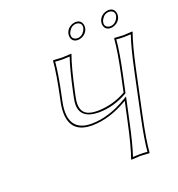

<svg xmlns="http://www.w3.org/2000/svg" viewBox="-143 -919 964 1039"><g transform="rotate(-20 339.5 -399.0)"><path d="M274.4 -444.8 268.6 -417Q249.5 -326.2 318.8 -311.5Q335.9 -308.1 357.4 -308.1Q442.9 -309.1 521 -353L540.5 -444.8Q567.9 -574.2 573.2 -645L575.7 -647.9Q577.6 -647.9 626 -645L678.7 -647.9L679.2 -645Q654.8 -577.6 626.5 -444.8L574.7 -200.2Q547.4 -70.8 542 0L539.6 2.9Q537.6 2.9 488.8 0L436.5 2.9L436 0Q460.4 -68.8 488.3 -200.2L511.7 -309.1Q403.3 -244.6 301.8 -244.1Q181.2 -244.1 177.2 -356Q176.3 -386.2 183.6 -421.9L188.5 -444.8Q215.8 -574.2 221.2 -645L223.6 -647.9Q225.6 -647.9 273.9 -645L326.7 -647.9L327.1 -645Q302.7 -577.6 274.4 -444.8ZM349.1 -752.9Q355.5 -783.2 386.2 -796.4Q397.5 -800.8 407.2 -800.8Q436.5 -800.8 444.3 -774.4Q446.8 -763.7 445.3 -752.9Q439 -722.7 408.2 -709.5Q397 -705.1 386.7 -705.1Q357.4 -705.1 349.6 -731.9Q347.2 -742.2 349.1 -752.9ZM538.1 -752.9Q544.4 -783.2 575.2 -796.4Q586.4 -800.8 596.2 -800.8Q625.5 -800.8 633.3 -774.4Q635.7 -763.7 634.3 -752.9Q627.9 -722.7 597.2 -709.5Q585.9 -705.1 575.7 -705.1Q546.4 -705.1 538.6 -731.9Q536.1 -742.2 538.1 -752.9ZM264.6 -447.3Q291 -570.8 313.5 -636.2Q294.9 -634.8 273.9 -634.8Q248.5 -634.8 230.5 -637.2Q224.6 -566.4 198.2 -442.9L193.4 -419.9Q165 -279.3 264.6 -257.3Q282.2 -253.9 301.8 -253.9Q401.4 -254.4 506.3 -317.4L526.4 -329.1L498 -197.8Q472.2 -75.2 449.7 -8.3Q468.3 -9.8 488.8 -9.8Q514.2 -9.8 532.7 -7.8Q538.6 -78.6 564.9 -202.1L616.7 -447.3Q643.1 -570.8 665.5 -636.2Q647 -634.8 626 -634.8Q600.6 -634.8 582.5 -637.2Q576.7 -566.4 550.3 -442.9L529.8 -346.7L525.9 -344.2Q444.8 -297.9 357.4 -297.9Q254.9 -299.8 253.9 -379.4Q253.9 -397.5 258.8 -418.9ZM358.9 -751Q353.5 -724.6 376.5 -716.8Q378.9 -716.3 380.4 -715.8Q384.3 -715.3 386.7 -714.8Q413.6 -714.8 429.7 -741.2Q433.6 -748.5 435.5 -754.9Q440.9 -781.2 418 -789.1Q415.5 -789.6 414.1 -790.5Q410.2 -791 407.2 -791Q380.4 -791 364.7 -764.6Q360.4 -757.3 358.9 -751ZM547.9 -751Q542.5 -724.6 565.4 -716.8Q567.9 -716.3 569.3 -715.8Q573.2 -715.3 575.7 -714.8Q602.5 -714.8 618.7 -741.2Q622.6 -748.5 624.5 -754.9Q629.9 -781.2 606.9 -789.1Q604.5 -789.6 603 -790.5Q599.1 -791 596.2 -791Q569.3 -791 553.7 -764.6Q549.3 -757.3 547.9 -751Z"/></g></svg>

Font: Linux Biolinum Outline O
Style: Italic
Weight: 400
Italic angle: -12°
Designer: Philipp H. Poll
Foundry: Philipp H. Poll
Version: Version 0.6.2